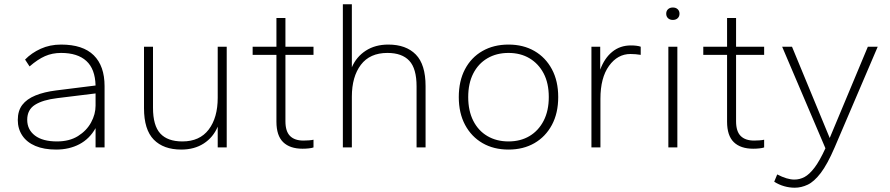

<svg xmlns="http://www.w3.org/2000/svg" viewBox="-20 -688 4154 896"><path d="M242 10Q185 10 145 -7Q105 -24 84 -55.5Q63 -87 63 -128Q63 -171 84 -198.5Q105 -226 145.5 -242.5Q186 -259 242 -266L426 -289Q424 -366 383 -403.5Q342 -441 265 -441Q224 -441 190 -426Q156 -411 118 -378L97 -410Q127 -441 170 -460.5Q213 -480 265 -480Q367 -480 417.5 -430Q468 -380 468 -286V0H426V-90Q398 -40 350.5 -15Q303 10 242 10ZM246 -28Q304 -28 344 -53Q384 -78 405 -116.5Q426 -155 426 -195V-252L247 -230Q180 -222 143.5 -199Q107 -176 107 -129Q107 -83 143 -55.5Q179 -28 246 -28Z M826 10Q743 10 697.5 -36.5Q652 -83 652 -183V-470H694V-185Q694 -102 728 -65Q762 -28 831 -28Q912 -28 954 -83.5Q996 -139 996 -232V-470H1038V0H996V-97Q975 -47 931 -18.5Q887 10 826 10Z M1392 6Q1333 6 1301.5 -24.5Q1270 -55 1270 -120V-432H1159V-470H1270V-604H1312V-470H1443V-432H1312V-122Q1312 -75 1333.5 -53.5Q1355 -32 1396 -32Q1408 -32 1421.5 -33Q1435 -34 1443 -36V0Q1435 3 1420.5 4.5Q1406 6 1392 6Z M1580 0V-668H1622V-374Q1643 -423 1687 -451.5Q1731 -480 1792 -480Q1875 -480 1920.5 -433.5Q1966 -387 1966 -286V0H1924V-285Q1924 -368 1890 -404.5Q1856 -441 1788 -441Q1706 -441 1664 -385.5Q1622 -330 1622 -237V0Z M2353 10Q2284 10 2232 -20Q2180 -50 2150.5 -105Q2121 -160 2121 -235Q2121 -310 2150 -365Q2179 -420 2231.5 -450Q2284 -480 2353 -480Q2422 -480 2474 -450Q2526 -420 2555.5 -365Q2585 -310 2585 -235Q2585 -160 2555.5 -105Q2526 -50 2474 -20Q2422 10 2353 10ZM2353 -28Q2409 -28 2451 -53Q2493 -78 2517 -124.5Q2541 -171 2541 -235Q2541 -300 2517 -345.5Q2493 -391 2451 -416Q2409 -441 2353 -441Q2297 -441 2254.5 -416Q2212 -391 2188.5 -345Q2165 -299 2165 -235Q2165 -171 2188.5 -124.5Q2212 -78 2254.5 -53Q2297 -28 2353 -28Z M2740 0V-470H2781V-363Q2801 -417 2837.5 -446.5Q2874 -476 2924 -476Q2938 -476 2950 -474.5Q2962 -473 2970 -470V-432Q2958 -434 2946 -435Q2934 -436 2922 -436Q2862 -436 2822 -380.5Q2782 -325 2782 -227V0Z M3099 0V-470H3141V0ZM3120 -595Q3106 -595 3097.5 -603Q3089 -611 3089 -624Q3089 -637 3097.5 -645Q3106 -653 3120 -653Q3134 -653 3142.5 -645Q3151 -637 3151 -624Q3151 -611 3142.5 -603Q3134 -595 3120 -595Z M3495 6Q3436 6 3404.5 -24.5Q3373 -55 3373 -120V-432H3262V-470H3373V-604H3415V-470H3546V-432H3415V-122Q3415 -75 3436.5 -53.5Q3458 -32 3499 -32Q3511 -32 3524.5 -33Q3538 -34 3546 -36V0Q3538 3 3523.5 4.5Q3509 6 3495 6Z M3689 188Q3664 188 3639.5 181Q3615 174 3593 160L3607 126Q3630 138 3650 144Q3670 150 3687 150Q3712 150 3734.5 138Q3757 126 3781 94.5Q3805 63 3832 4L3630 -470H3676L3852 -44L4030 -470H4076L3875 0Q3841 79 3810 119.5Q3779 160 3749 174Q3719 188 3689 188Z"/></svg>

Font: Gantari ExtraLight
Style: Regular
Weight: 250
Designer: Anugrah Pasau
Foundry: Lafontype
Version: Version 1.000